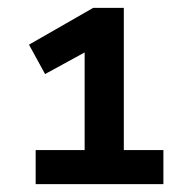

<svg xmlns="http://www.w3.org/2000/svg" viewBox="-20 -726 480 490"><path d="M71 -256V-343H196V-610L236 -614L95 -537L54 -612L218 -706H296V-343H397V-256Z"/></svg>

Font: Nunito Sans 9pt
Style: Bold
Weight: 700
Version: Version 3.101;gftools[0.9.27]